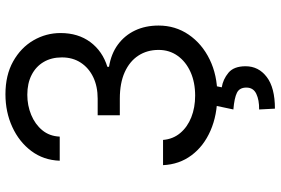

<svg xmlns="http://www.w3.org/2000/svg" viewBox="-176 -600 990 677"><g transform="rotate(-90 318.5 -262.0)"><path d="M321.3 9.8Q251 9.8 196 -14.2Q141.1 -38.1 108.9 -81.3Q76.7 -124.5 74.2 -181.6H163.1Q166 -146.5 187.3 -121.1Q208.5 -95.7 242.9 -82Q277.3 -68.4 319.3 -68.4Q366.2 -68.4 402.6 -84.7Q439 -101.1 459.7 -130.1Q480.5 -159.2 480.5 -197.3Q480.5 -237.8 460.4 -268.6Q440.4 -299.3 402.1 -316.7Q363.8 -334 308.6 -334H250V-412.1H308.6Q351.6 -412.1 384.3 -427.7Q417 -443.4 435.5 -471.7Q454.1 -500 454.1 -538.1Q454.1 -575.2 438 -602.5Q421.9 -629.9 392.3 -645Q362.8 -660.2 322.3 -660.2Q284.7 -660.2 251.5 -646.5Q218.3 -632.8 197.3 -607.4Q176.3 -582 174.8 -545.9H89.8Q91.8 -603 124 -646Q156.2 -689 208.7 -713.1Q261.2 -737.3 324.2 -737.3Q391.6 -737.3 439.9 -710.2Q488.3 -683.1 514.2 -638.7Q540 -594.2 540 -543Q540 -481 508.1 -438Q476.1 -395 420.9 -377.9V-372.1Q466.8 -364.7 499.3 -340.8Q531.7 -316.9 549.1 -280.3Q566.4 -243.7 566.4 -197.3Q566.4 -138.2 534.4 -91.3Q502.4 -44.4 447 -17.3Q391.6 9.8 321.3 9.8ZM285.2 -2.9H354.5L348.6 25.4Q376.5 29.8 399.7 48.8Q422.9 67.9 422.9 109.4Q422.9 155.3 385 184.1Q347.2 212.9 273.4 212.9L270.5 157.2Q303.7 157.7 325.7 147.2Q347.7 136.7 347.7 112.3Q347.7 87.9 329.3 78.9Q311 69.8 270.5 66.4Z"/></g></svg>

Font: Inter
Style: Regular
Weight: 400
Designer: Rasmus Andersson
Foundry: rsms
Version: Version 4.000;git-8c9346024